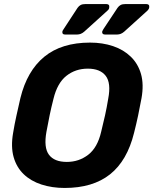

<svg xmlns="http://www.w3.org/2000/svg" viewBox="-20 -921 759 951"><path d="M300 10Q238 10 185.5 -7Q133 -24 97.5 -58Q62 -92 47.5 -143Q33 -194 45 -263Q52 -306 61.5 -348.5Q71 -391 81 -435Q114 -570 199.5 -640Q285 -710 426 -710Q488 -710 540 -692.5Q592 -675 628 -640Q664 -605 678.5 -554Q693 -503 681 -435Q673 -391 664 -348.5Q655 -306 644 -263Q610 -125 525 -57.5Q440 10 300 10ZM311 -119Q371 -119 417 -154.5Q463 -190 481 -268Q492 -312 500.5 -350.5Q509 -389 516 -432Q531 -510 503.5 -545.5Q476 -581 415 -581Q354 -581 309 -545.5Q264 -510 245 -432Q234 -389 226 -350.5Q218 -312 210 -268Q196 -190 222.5 -154.5Q249 -119 311 -119ZM500 -750Q485 -750 486 -764Q487 -767 489 -771Q491 -775 493 -778L562 -882Q569 -892 578 -896.5Q587 -901 603 -901H703Q722 -901 719 -884Q718 -876 711 -869L595 -764Q579 -750 560 -750ZM302 -750Q287 -750 289 -764Q289 -767 291.5 -771Q294 -775 296 -778L364 -882Q371 -892 380 -896.5Q389 -901 405 -901H505Q524 -901 521 -884Q521 -876 513 -869L397 -764Q381 -750 362 -750Z"/></svg>

Font: Rubik SemiBold
Style: Italic
Weight: 600
Italic angle: -12°
Designer: Hubert and Fischer
Foundry: Hubert and Fischer
Version: Version 2.300;gftools[0.9.30]